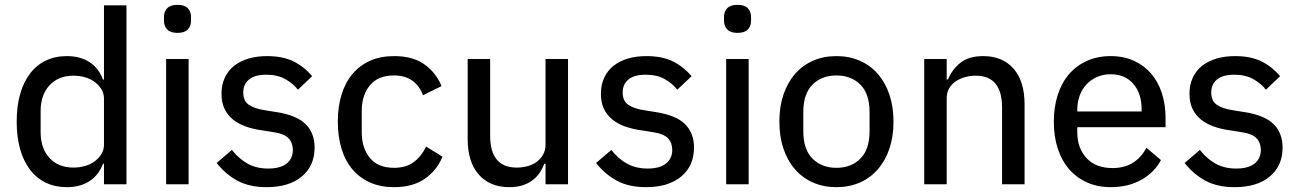

<svg xmlns="http://www.w3.org/2000/svg" viewBox="-20 -762 5375 794"><path d="M410 -85H406Q388 -37 349.5 -12.5Q311 12 257 12Q208 12 169.5 -6.5Q131 -25 104 -60.5Q77 -96 63 -146Q49 -196 49 -259Q49 -322 63 -372Q77 -422 104 -457.5Q131 -493 169.5 -511.5Q208 -530 257 -530Q311 -530 349.5 -505.5Q388 -481 406 -433H410V-740H503V0H410ZM284 -69Q310 -69 333 -76Q356 -83 373 -96Q390 -109 400 -126Q410 -143 410 -164V-354Q410 -375 400 -392Q390 -409 373 -422Q356 -435 333 -442Q310 -449 284 -449Q221 -449 184.5 -409Q148 -369 148 -303V-215Q148 -149 184.5 -109Q221 -69 284 -69Z M714 -626Q685 -626 671.5 -640Q658 -654 658 -677V-691Q658 -714 671.5 -728Q685 -742 714 -742Q743 -742 756.5 -728Q770 -714 770 -691V-677Q770 -654 756.5 -640Q743 -626 714 -626ZM667 -518H760V0H667Z M1083 12Q1011 12 961.5 -15Q912 -42 876 -88L939 -142Q968 -105 1004.5 -85Q1041 -65 1089 -65Q1139 -65 1165 -85.5Q1191 -106 1191 -142Q1191 -171 1173.5 -190Q1156 -209 1108 -216L1064 -223Q1027 -228 996 -239Q965 -250 943 -268Q921 -286 908.5 -312Q896 -338 896 -374Q896 -412 910 -441.5Q924 -471 949 -490.5Q974 -510 1008.5 -520Q1043 -530 1084 -530Q1150 -530 1194 -508Q1238 -486 1271 -447L1212 -391Q1193 -416 1160.5 -434.5Q1128 -453 1081 -453Q1033 -453 1009.5 -433Q986 -413 986 -380Q986 -345 1008.5 -329Q1031 -313 1076 -306L1120 -299Q1206 -286 1243.5 -249Q1281 -212 1281 -152Q1281 -76 1228 -32Q1175 12 1083 12Z M1610 12Q1554 12 1511 -7Q1468 -26 1438 -61Q1408 -96 1392.5 -146.5Q1377 -197 1377 -259Q1377 -321 1392.5 -371Q1408 -421 1438 -456.5Q1468 -492 1511 -511Q1554 -530 1610 -530Q1687 -530 1735 -496Q1783 -462 1806 -406L1729 -368Q1716 -406 1685.5 -428Q1655 -450 1610 -450Q1543 -450 1509.5 -409Q1476 -368 1476 -304V-214Q1476 -150 1509.5 -109Q1543 -68 1610 -68Q1658 -68 1690 -91Q1722 -114 1742 -156L1810 -114Q1785 -55 1735 -21.5Q1685 12 1610 12Z M2236 -85H2231Q2224 -66 2212.5 -48.5Q2201 -31 2183.5 -17.5Q2166 -4 2142 4Q2118 12 2086 12Q2006 12 1960 -40Q1914 -92 1914 -187V-518H2007V-201Q2007 -69 2117 -69Q2139 -69 2160.5 -74.5Q2182 -80 2198.5 -92Q2215 -104 2225.5 -122Q2236 -140 2236 -164V-518H2329V0H2236Z M2652 12Q2580 12 2530.5 -15Q2481 -42 2445 -88L2508 -142Q2537 -105 2573.5 -85Q2610 -65 2658 -65Q2708 -65 2734 -85.5Q2760 -106 2760 -142Q2760 -171 2742.5 -190Q2725 -209 2677 -216L2633 -223Q2596 -228 2565 -239Q2534 -250 2512 -268Q2490 -286 2477.5 -312Q2465 -338 2465 -374Q2465 -412 2479 -441.5Q2493 -471 2518 -490.5Q2543 -510 2577.5 -520Q2612 -530 2653 -530Q2719 -530 2763 -508Q2807 -486 2840 -447L2781 -391Q2762 -416 2729.5 -434.5Q2697 -453 2650 -453Q2602 -453 2578.5 -433Q2555 -413 2555 -380Q2555 -345 2577.5 -329Q2600 -313 2645 -306L2689 -299Q2775 -286 2812.5 -249Q2850 -212 2850 -152Q2850 -76 2797 -32Q2744 12 2652 12Z M3030 -626Q3001 -626 2987.5 -640Q2974 -654 2974 -677V-691Q2974 -714 2987.5 -728Q3001 -742 3030 -742Q3059 -742 3072.5 -728Q3086 -714 3086 -691V-677Q3086 -654 3072.5 -640Q3059 -626 3030 -626ZM2983 -518H3076V0H2983Z M3439 12Q3386 12 3342.5 -7Q3299 -26 3268 -61.5Q3237 -97 3220 -147Q3203 -197 3203 -259Q3203 -321 3220 -371Q3237 -421 3268 -456.5Q3299 -492 3342.5 -511Q3386 -530 3439 -530Q3492 -530 3535.5 -511Q3579 -492 3610 -456.5Q3641 -421 3658 -371Q3675 -321 3675 -259Q3675 -197 3658 -147Q3641 -97 3610 -61.5Q3579 -26 3535.5 -7Q3492 12 3439 12ZM3439 -68Q3500 -68 3538 -106Q3576 -144 3576 -220V-298Q3576 -374 3538 -412Q3500 -450 3439 -450Q3378 -450 3340 -412Q3302 -374 3302 -298V-220Q3302 -144 3340 -106Q3378 -68 3439 -68Z M3802 0V-518H3895V-433H3900Q3918 -476 3952.5 -503Q3987 -530 4046 -530Q4126 -530 4171.5 -478Q4217 -426 4217 -331V0H4124V-317Q4124 -449 4015 -449Q3992 -449 3970.5 -443Q3949 -437 3932 -425.5Q3915 -414 3905 -396.5Q3895 -379 3895 -355V0Z M4573 12Q4519 12 4475.5 -7.5Q4432 -27 4401.5 -62Q4371 -97 4354.5 -147Q4338 -197 4338 -259Q4338 -320 4354.5 -370.5Q4371 -421 4401.5 -456Q4432 -491 4475.5 -510.5Q4519 -530 4573 -530Q4627 -530 4669.5 -510.5Q4712 -491 4741 -457Q4770 -423 4785 -376Q4800 -329 4800 -275V-236H4435V-215Q4435 -150 4473 -108.5Q4511 -67 4581 -67Q4630 -67 4665 -89Q4700 -111 4721 -151L4781 -100Q4754 -49 4700 -18.5Q4646 12 4573 12ZM4573 -455Q4543 -455 4517.5 -444Q4492 -433 4473.5 -413.5Q4455 -394 4445 -367Q4435 -340 4435 -308V-301H4701V-311Q4701 -376 4666.5 -415.5Q4632 -455 4573 -455Z M5086 12Q5014 12 4964.5 -15Q4915 -42 4879 -88L4942 -142Q4971 -105 5007.5 -85Q5044 -65 5092 -65Q5142 -65 5168 -85.5Q5194 -106 5194 -142Q5194 -171 5176.5 -190Q5159 -209 5111 -216L5067 -223Q5030 -228 4999 -239Q4968 -250 4946 -268Q4924 -286 4911.5 -312Q4899 -338 4899 -374Q4899 -412 4913 -441.5Q4927 -471 4952 -490.5Q4977 -510 5011.5 -520Q5046 -530 5087 -530Q5153 -530 5197 -508Q5241 -486 5274 -447L5215 -391Q5196 -416 5163.5 -434.5Q5131 -453 5084 -453Q5036 -453 5012.5 -433Q4989 -413 4989 -380Q4989 -345 5011.5 -329Q5034 -313 5079 -306L5123 -299Q5209 -286 5246.5 -249Q5284 -212 5284 -152Q5284 -76 5231 -32Q5178 12 5086 12Z"/></svg>

Font: IBM Plex Sans Thai Text
Style: Regular
Weight: 450
Designer: Mike Abbink, Paul van der Laan, Pieter van Rosmalen, Ben Mitchell, Mark Frömberg
Foundry: Bold Monday
Version: Version 1.1